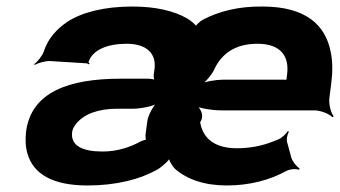

<svg xmlns="http://www.w3.org/2000/svg" viewBox="-20 -558 1042 588"><path d="M368 -424C429 -424 460 -394 453 -345L451 -331C450 -324 451 -312 456 -309L459 -311C456 -315 441 -317 432 -317H349C191 -317 76 -276 60 -156C57 -131 58 -108 64 -88C82 -24 143 10 248 10C337 10 410 -9 464 -40C477 -48 500 -68 501 -77H497C496 -68 508 -48 517 -40C553 -9 605 10 675 10C745 10 807 -7 856 -34C867 -40 887 -42 895 -38L898 -42C890 -46 875 -64 872 -76L860 -120C856 -130 860 -147 865 -155L861 -156C857 -149 843 -135 832 -131C795 -115 756 -104 705 -104C639 -104 601 -133 593 -184C608 -205 592 -231 577 -239L572 -236C587 -227 630 -220 656 -220H943C962 -220 989 -209 998 -199L1002 -202C993 -212 986 -241 989 -260L994 -299C999 -336 999 -369 993 -398C977 -482 916 -538 784 -538C710 -539 650 -523 602 -498C592 -493 577 -479 577 -472L583 -473C583 -480 563 -496 554 -501C513 -525 456 -538 385 -538C299 -538 230 -520 186 -491C155 -470 127 -441 114 -400C109 -386 94 -368 85 -362L86 -359C96 -365 120 -372 134 -371L246 -364C248 -364 249 -362 250 -361L255 -363C254 -364 251 -366 251 -368C264 -407 312 -424 368 -424ZM201 -154C202 -163 207 -171 214 -180C238 -209 281 -225 339 -225H387C411 -225 452 -233 465 -243L463 -246C450 -236 433 -204 431 -186L426 -148C425 -144 426 -129 428 -127L433 -130C429 -132 414 -127 409 -124C378 -107 339 -94 294 -94C234 -94 195 -111 201 -154ZM859 -328 858 -321C858 -318 856 -311 858 -309L862 -312C860 -314 852 -314 848 -314H663C642 -314 605 -308 592 -300L595 -297C608 -305 628 -328 636 -345C657 -391 698 -424 768 -424C840 -424 867 -386 859 -328Z"/></svg>

Font: Asimov
Style: EdgeWideIt
Weight: 500
Designer: Google
Version: Version 2.000980: 2014